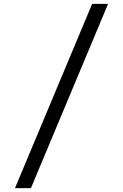

<svg xmlns="http://www.w3.org/2000/svg" viewBox="-20 -810 640 1000"><path d="M58 170 460 -790H543L141 170Z"/></svg>

Font: CommitMono
Style: 450Regular
Weight: 450
Designer: Eigil Nikolajsen
Foundry: Eigil Nikolajsen
Version: Version 1.002